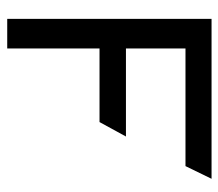

<svg xmlns="http://www.w3.org/2000/svg" viewBox="-58 -562 620 545"><g transform="rotate(90 252.5 -290.0)"><path d="M34 0H118V-262H327L368 -337H118V-506H452L488 -580H34Z"/></g></svg>

Font: Charger Pro
Style: BdExt
Weight: 700
Designer: Jasper
Foundry: Cannot Into Space Fonts
Version: Version 1.09